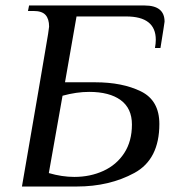

<svg xmlns="http://www.w3.org/2000/svg" viewBox="-20 -680 652 700"><path d="M120 -348Q130 -409 144.5 -492Q159 -575 159 -583Q159 -611 146 -625.5Q133 -640 102 -640H82L86 -660H507Q580 -660 580 -601Q580 -599 576 -574L565 -505H545Q548 -522 548 -535Q548 -620 440 -620H259L217 -380H327Q426 -380 493.5 -347Q561 -314 561 -228Q561 -99 470 -49.5Q379 0 260 0H60ZM461 -226Q461 -285 420 -315Q379 -345 305 -345Q259 -345 208 -331L158 -49Q206 -35 251 -35Q309 -35 357 -57Q405 -79 433 -122Q461 -165 461 -226Z"/></svg>

Font: Philosopher
Style: Italic
Weight: 400
Italic angle: -10°
Designer: Jovanny Lemonad
Foundry: Jovanny Lemonad
Version: Version 2.000